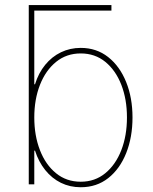

<svg xmlns="http://www.w3.org/2000/svg" viewBox="-20 -748 621 779"><path d="M108.4 -705.1 96.7 -727.5H432.1V-705.1ZM307.6 11.7Q263.7 11.7 227.1 -6.3Q190.4 -24.4 163.6 -57.9Q136.7 -91.3 122.1 -136.7H119.1V0H96.7V-727.5H119.1V-406.2H122.1Q136.2 -451.7 163.3 -484.9Q190.4 -518.1 227.3 -535.9Q264.2 -553.7 307.6 -553.7Q371.6 -553.7 418.7 -516.6Q465.8 -479.5 491.7 -415.5Q517.6 -351.6 517.6 -271.5Q517.6 -190.9 491.9 -126.7Q466.3 -62.5 419.2 -25.4Q372.1 11.7 307.6 11.7ZM307.6 -10.7Q365.2 -10.7 407.2 -45.2Q449.2 -79.6 472.2 -138.7Q495.1 -197.8 495.1 -271.5Q495.1 -345.2 472.2 -404.1Q449.2 -462.9 407.2 -497.1Q365.2 -531.2 307.6 -531.2Q250 -531.2 207.8 -497.1Q165.5 -462.9 142.3 -404.1Q119.1 -345.2 119.1 -271.5Q119.1 -197.8 142.1 -138.7Q165 -79.6 207.3 -45.2Q249.5 -10.7 307.6 -10.7Z"/></svg>

Font: Inter Thin
Style: Regular
Weight: 250
Designer: Rasmus Andersson
Foundry: rsms
Version: Version 4.001;git-66647c0bb